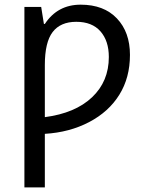

<svg xmlns="http://www.w3.org/2000/svg" viewBox="-20 -566 627 826"><path d="M448.2 -320.8Q448.2 -390.1 412.1 -431.2Q376 -472.2 308.1 -472.2Q240.2 -472.2 206.5 -428.2Q172.9 -384.3 172.9 -286.1V-62Q303.7 -79.1 376 -147.5Q448.2 -215.8 448.2 -320.8ZM172.9 240.2H85V-536.1H157.2L168.9 -462.9H172.9Q227.5 -545.9 327.1 -545.9Q426.8 -545.9 482.9 -486.8Q539.1 -427.7 539.1 -329.8Q539.1 -231.9 493.4 -158.4Q447.8 -85 363.5 -40.8Q279.3 3.4 172.9 9.8Z"/></svg>

Font: NotoSans
Style: Regular
Weight: 400
Designer: Monotype Design team
Foundry: Monotype Imaging Inc.
Version: Version 1.04